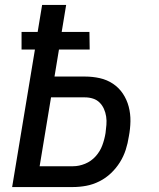

<svg xmlns="http://www.w3.org/2000/svg" viewBox="-20 -755 640 775"><path d="M29 0 121 -555H67V-626H132L150 -735H247L229 -626H341L342 -555H218L200 -446H323Q354 -446 383 -439.5Q412 -433 436 -417Q460 -401 476 -377Q492 -353 499.5 -324.5Q507 -296 506.5 -265.5Q506 -235 500 -204Q496 -177 487.5 -150.5Q479 -124 464 -100Q449 -76 428 -56Q407 -36 381 -23Q355 -10 328 -5Q301 0 274 0ZM275 -84Q299 -84 323.5 -94Q348 -104 366 -124Q384 -144 393 -168.5Q402 -193 406 -218Q408 -234 409.5 -251Q411 -268 408.5 -284.5Q406 -301 399.5 -315.5Q393 -330 382 -341Q371 -352 355.5 -357Q340 -362 323 -362H186L140 -84Z"/></svg>

Font: Iosevka Md Ex Obl
Style: Regular
Weight: 500
Width: 7
Italic angle: -9°
Monospace: yes
Designer: Belleve Invis
Foundry: Belleve Invis
Version: Version 32.5.0; ttfautohint (v1.8.4)